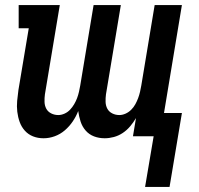

<svg xmlns="http://www.w3.org/2000/svg" viewBox="-20 -540 790 761"><path d="M555 201 589 0H507L519 -72Q509 -55 496 -39.5Q483 -24 466.5 -13Q450 -2 431.5 3Q413 8 395 8Q372 8 352.5 0.5Q333 -7 319.5 -22.5Q306 -38 299.5 -58Q293 -78 290 -100Q282 -79 268.5 -59Q255 -39 237 -23.5Q219 -8 197 0Q175 8 153 8H152Q130 8 111 0.5Q92 -7 78.5 -22Q65 -37 58 -56.5Q51 -76 48.5 -97Q46 -118 48 -140Q50 -162 53 -183L94 -428H54V-520H217L158 -166Q156 -151 156.5 -136Q157 -121 163.5 -109Q170 -97 183 -90.5Q196 -84 211 -84Q223 -84 235.5 -89.5Q248 -95 257.5 -105Q267 -115 274 -127Q281 -139 285.5 -151Q290 -163 293 -176Q296 -189 298 -201L351 -520H459L400 -166Q398 -151 398.5 -136Q399 -121 405.5 -109Q412 -97 425 -90.5Q438 -84 453 -84Q465 -84 477.5 -89.5Q490 -95 500 -105Q510 -115 516.5 -127Q523 -139 527.5 -151Q532 -163 535 -176Q538 -189 540 -201L593 -520H701L630 -92H701L652 201Z"/></svg>

Font: Iosevka Etoile Semibold
Style: Italic
Weight: 600
Italic angle: -9°
Designer: Belleve Invis
Foundry: Belleve Invis
Version: Version 22.1.2; ttfautohint (v1.8.4)